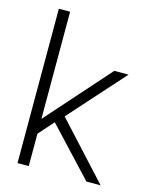

<svg xmlns="http://www.w3.org/2000/svg" viewBox="-107 -770 662 841"><g transform="rotate(15 223.5 -350.0)"><path d="M359.5 -500H424L201 -251L431.5 0H367L166 -215L105.5 -147V0H54.5V-700H105.5V-214Z"/></g></svg>

Font: Overused Grotesk Light
Style: Regular
Weight: 300
Version: Version 0.004